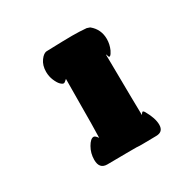

<svg xmlns="http://www.w3.org/2000/svg" viewBox="-125 -690 817 809"><g transform="rotate(-30 283.0 -286.0)"><path d="M148.4 -480.5Q148.4 -511.7 164.1 -533.2Q179.7 -554.7 195.3 -554.7Q286.1 -557.6 319.3 -557.6Q355.5 -557.6 388.7 -554.7Q390.6 -553.7 396 -552.2Q401.4 -550.8 404.3 -548.8Q439.5 -519.5 439.5 -472.7Q439.5 -447.3 428.7 -422.9Q420.9 -407.2 415.5 -403.8Q410.2 -400.4 408.2 -405.8Q406.2 -411.1 405.3 -415Q404.3 -418.9 403.3 -416Q406.2 -145.5 407.2 -121.1Q408.2 -123 410.2 -125.5Q412.1 -127.9 413.1 -129.4Q414.1 -130.9 416 -131.8Q418 -132.8 420.4 -130.9Q422.9 -128.9 425.8 -124Q450.2 -81.1 450.2 -49.8Q450.2 -14.6 415 -14.6Q385.7 -13.7 353.5 -13.7Q341.8 -13.7 335 -13.7Q328.1 -13.7 324.7 -14.2Q321.3 -14.6 320.3 -14.6H280.3Q228.5 -14.6 177.7 -13.7H176.8Q138.7 -13.7 138.7 -57.6Q138.7 -89.8 154.3 -116.7Q169.9 -143.6 184.6 -143.6Q192.4 -143.6 203.1 -127.9Q205.1 -193.4 205.1 -275.9Q205.1 -358.4 206.1 -413.1L199.2 -407.2Q193.4 -401.4 188.5 -401.4Q182.6 -401.4 173.8 -410.2Q165 -418.9 156.7 -438.5Q148.4 -458 148.4 -480.5Z"/></g></svg>

Font: Essays1743
Style: Bold
Weight: 700
Designer: Based on the typeface in a 1743 English translation of the essays of Montaigne.  PostScript/TrueType font designed by Jo
Version: Version 002.100